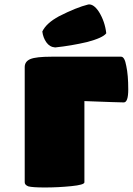

<svg xmlns="http://www.w3.org/2000/svg" viewBox="-20 -829 590 853"><path d="M372.1 -809.1Q396 -812.5 419.9 -775.9Q446.3 -732.9 452.1 -681.2Q437 -660.6 366.2 -642.1Q297.9 -626 225.1 -618.2Q200.7 -620.1 186 -640.9Q171.4 -661.6 168 -689Q185.5 -726.1 242.2 -756.8Q320.3 -796.4 372.1 -809.1ZM208 -577.1H518.1Q533.7 -577.1 541 -536.1Q549.8 -495.6 549.8 -432.1Q549.8 -374 529.8 -374Q509.3 -374 355 -379.9V-19Q355 -7.8 296.9 -2Q238.3 3.9 180.2 3.9Q124.5 3.9 106 -1Q89.8 -7.3 89.8 -19V-530.8Q89.8 -556.2 115.2 -566.7Q140.6 -577.1 208 -577.1Z"/></svg>

Font: GGS TheRock Black
Style: Regular
Weight: 900
Designer: Rodrigo Fuenzalida (2012); Goodgame Studios (2014)
Foundry: Rodrigo Fuenzalida,2012;  GGS,2014
Version: Version 1.002 | FøM Mod